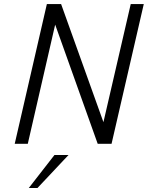

<svg xmlns="http://www.w3.org/2000/svg" viewBox="-20 -710 735 948"><path d="M625.5 -689.9H689.9L530.8 0H462.4L252.4 -588.4L117.2 0H52.7L211.4 -689.9H281.7L490.7 -106.9ZM122.1 218.3 249 55.2H318.4L165 218.3Z"/></svg>

Font: HK Grotesk Legacy
Style: Italic
Weight: 400
Italic angle: -13°
Designer: Alfredo Marco Pradil
Foundry: Hanken Design Co.
Version: Version 2.022;PS 002.022;hotconv 1.0.88;makeotf.lib2.5.64775